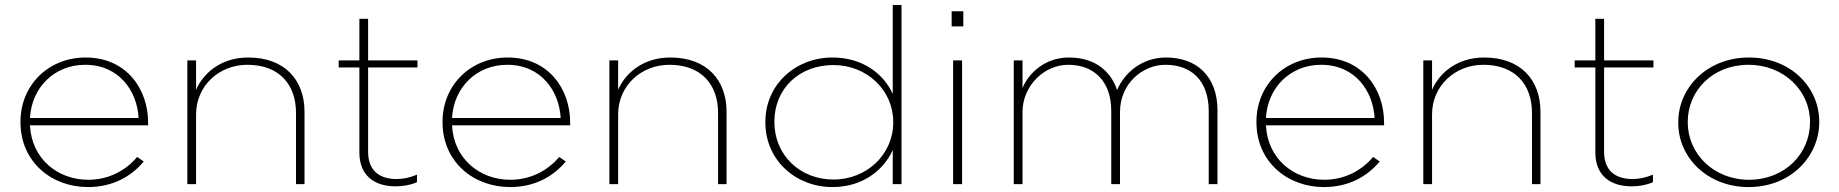

<svg xmlns="http://www.w3.org/2000/svg" viewBox="-20 -750 7492 782"><path d="M102 -269.3C108.9 -393.1 201 -486.1 326.7 -486.1C465.3 -486.1 538.6 -379.2 544.6 -269.3ZM338.6 11.9C439.6 11.9 514.9 -31.7 565.3 -92.1L538.6 -110.9C495 -58.4 425.7 -17.8 339.6 -17.8C214.9 -17.8 108.9 -103 102 -239.6H583.2V-251.5C583.2 -386.1 496 -515.8 328.7 -515.8C176.2 -515.8 63.4 -402 63.4 -254.5V-252.5C63.4 -91.1 189.1 11.9 338.6 11.9Z M743 0H778.6V-284.2C778.6 -399 870.7 -486.1 987.5 -486.1C1116.2 -486.1 1185.6 -406.9 1185.6 -290.1V0H1220.2V-295C1220.2 -425.7 1138 -515.8 991.5 -515.8C872.7 -515.8 804.4 -444.6 778.6 -384.2V-504H743Z M1591.2 8.9C1621.9 8.9 1650.6 4 1678.3 -7.9V-38.6C1649.6 -26.7 1622.9 -20.8 1595.2 -20.8C1522.9 -20.8 1479.3 -57.4 1479.3 -131.7V-475.2H1680.3V-504H1479.3V-673.3H1443.7V-504H1359.5V-475.2H1443.7V-128.7C1443.7 -37.6 1502.1 8.9 1591.2 8.9Z M1821 -269.3C1827.9 -393.1 1920 -486.1 2045.7 -486.1C2184.3 -486.1 2257.6 -379.2 2263.6 -269.3ZM2057.6 11.9C2158.6 11.9 2233.9 -31.7 2284.3 -92.1L2257.6 -110.9C2214 -58.4 2144.7 -17.8 2058.6 -17.8C1933.9 -17.8 1827.9 -103 1821 -239.6H2302.2V-251.5C2302.2 -386.1 2215 -515.8 2047.7 -515.8C1895.2 -515.8 1782.4 -402 1782.4 -254.5V-252.5C1782.4 -91.1 1908.1 11.9 2057.6 11.9Z M2462 0H2497.6V-284.2C2497.6 -399 2589.7 -486.1 2706.5 -486.1C2835.2 -486.1 2904.6 -406.9 2904.6 -290.1V0H2939.2V-295C2939.2 -425.7 2857 -515.8 2710.5 -515.8C2591.7 -515.8 2523.4 -444.6 2497.6 -384.2V-504H2462Z M3374.6 -18.8C3236.9 -18.8 3134 -119.8 3134 -252.5V-254.5C3134 -389.1 3235 -485.1 3374.6 -485.1C3510.2 -485.1 3618.1 -383.2 3618.1 -253.5V-251.5C3618.1 -121.8 3511.2 -18.8 3374.6 -18.8ZM3370.6 11.9C3491.4 11.9 3577.5 -54.5 3616.1 -138.6V0H3651.8V-729.7H3616.1V-367.3C3578.5 -450.5 3492.4 -515.8 3370.6 -515.8C3221.1 -515.8 3097.3 -406.9 3097.3 -253.5V-251.5C3097.3 -97 3221.1 11.9 3370.6 11.9Z M3861.9 0H3898.5V-504H3861.9ZM3856 -642.6H3903.5V-704H3856Z M4109 0H4144.6V-293.1C4144.6 -402 4233.7 -486.1 4330.8 -486.1C4435.7 -486.1 4506 -418.8 4506 -299V0H4541.7V-294.1C4541.7 -407.9 4631.8 -486.1 4726.8 -486.1C4833.7 -486.1 4903 -419.8 4903 -298V0H4938.7V-301C4938.7 -437.6 4855.5 -515.8 4728.8 -515.8C4627.8 -515.8 4557.5 -449.5 4529.8 -383.2C4506 -455.4 4444.6 -515.8 4333.7 -515.8C4234.7 -515.8 4168.4 -450.5 4144.6 -391.1V-504H4109Z M5136 -269.3C5142.9 -393.1 5235 -486.1 5360.7 -486.1C5499.3 -486.1 5572.6 -379.2 5578.6 -269.3ZM5372.6 11.9C5473.6 11.9 5548.9 -31.7 5599.3 -92.1L5572.6 -110.9C5529 -58.4 5459.7 -17.8 5373.6 -17.8C5248.9 -17.8 5142.9 -103 5136 -239.6H5617.2V-251.5C5617.2 -386.1 5530 -515.8 5362.7 -515.8C5210.2 -515.8 5097.4 -402 5097.4 -254.5V-252.5C5097.4 -91.1 5223.1 11.9 5372.6 11.9Z M5777 0H5812.6V-284.2C5812.6 -399 5904.7 -486.1 6021.5 -486.1C6150.2 -486.1 6219.6 -406.9 6219.6 -290.1V0H6254.2V-295C6254.2 -425.7 6172 -515.8 6025.5 -515.8C5906.7 -515.8 5838.4 -444.6 5812.6 -384.2V-504H5777Z M6625.2 8.9C6655.9 8.9 6684.6 4 6712.3 -7.9V-38.6C6683.6 -26.7 6656.9 -20.8 6629.2 -20.8C6556.9 -20.8 6513.3 -57.4 6513.3 -131.7V-475.2H6714.3V-504H6513.3V-673.3H6477.7V-504H6393.5V-475.2H6477.7V-128.7C6477.7 -37.6 6536.1 8.9 6625.2 8.9Z M7103.5 -17.8C6958.9 -17.8 6854 -124.8 6854 -251.5V-253.5C6854 -380.2 6955 -486.1 7101.5 -486.1C7246.1 -486.1 7352 -380.2 7352 -253.5V-251.5C7352 -124.8 7250 -17.8 7103.5 -17.8ZM7102.5 11.9C7272.8 11.9 7389.6 -111.9 7389.6 -252.5V-254.5C7389.6 -395 7272.8 -515.8 7103.5 -515.8C6933.2 -515.8 6815.4 -393.1 6815.4 -252.5V-249.5C6815.4 -108.9 6933.2 11.9 7102.5 11.9Z"/></svg>

Font: Meinily
Style: Regular
Weight: 500
Designer: Paul Hayes
Foundry: Paul Hayes
Version: Version 1.0; ttfautohint (v1.8.4.7-5d5b)